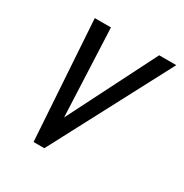

<svg xmlns="http://www.w3.org/2000/svg" viewBox="-126 -610 679 710"><g transform="rotate(30 213.5 -255.0)"><path d="M112 0 79 -510H148L167 -75H134L354 -510H427L158 0Z"/></g></svg>

Font: Instrument Sans Condensed
Style: Italic
Weight: 400
Width: 3
Italic angle: -13°
Designer: Rodrigo Fuenzalida
Foundry: fragTYPE
Version: Version 1.000;gftools[0.9.28]